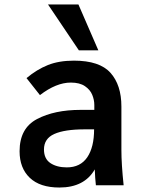

<svg xmlns="http://www.w3.org/2000/svg" viewBox="-20 -828 640 858"><path d="M67.5 -152Q67.5 -255 145.5 -296Q223.5 -337 340.5 -337H401.5V-359Q401.5 -381.5 392.2 -404.2Q383 -427 359.5 -443Q336 -459 296.5 -459Q231.5 -459 158.5 -403L98.5 -479Q144.5 -517.5 193.8 -537.2Q243 -557 310.5 -557Q425 -557 473.8 -502.5Q522.5 -448 522.5 -352V-158Q522.5 -95 532.5 0H408.5Q405 -30.5 403.5 -71Q357 10 245.5 10Q158.5 10 113 -33.5Q67.5 -77 67.5 -152ZM400.5 -250H359.5Q268.5 -250 222.5 -229.2Q176.5 -208.5 176.5 -160Q176.5 -118.5 205.2 -99.2Q234 -80 278.5 -80Q339 -80 369.8 -125Q400.5 -170 400.5 -250ZM419.5 -603H332.5L194.5 -808H330.5Z"/></svg>

Font: JuliaMono Latin
Style: Bold
Weight: 700
Monospace: yes
Designer: cormullion
Foundry: corm
Version: Version 0.038; ttfautohint (v1.8)